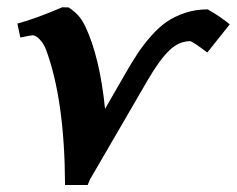

<svg xmlns="http://www.w3.org/2000/svg" viewBox="-20 -517 665 539"><path d="M513.7 -401.4Q482.4 -401.4 455.6 -375.7Q428.7 -350.1 395.5 -293.5L232.9 -13.7L226.1 2.4H162.6Q161.6 -237.3 108.9 -378.4Q102.1 -395.5 91.1 -406.7Q80.1 -418 71.3 -418Q66.9 -418 37.1 -411.6L28.8 -450.7Q83.5 -465.8 154.8 -496.6L172.9 -496.1Q190.4 -483.9 200.4 -472.7Q210.4 -461.4 219.7 -442.4Q260.3 -356 274.9 -211.4L332.5 -311.5Q351.6 -344.7 367.2 -368.2Q382.8 -391.6 404.5 -416.3Q426.3 -440.9 448.5 -456.1Q470.7 -471.2 500 -481Q529.3 -490.7 563 -490.7Q596.2 -472.2 625 -448.7L562 -369.6Q519.5 -401.4 513.7 -401.4Z"/></svg>

Font: Flanker
Style: Bold Italic
Weight: 700
Italic angle: -12°
Designer: Flanker
Version: Version 2.000